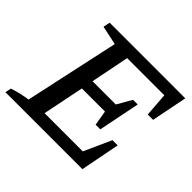

<svg xmlns="http://www.w3.org/2000/svg" viewBox="-171 -833 1016 1016"><g transform="rotate(45 337.5 -325.0)"><path d="M-16 0 -9 -34Q46 -52 98 -59L213 -589L106 -612L114 -650H680L640 -449H600L590 -583H312L269 -367H443L490 -449H525L478 -216H443L429 -300H256L209 -68H495L564 -221H603L560 0Z"/></g></svg>

Font: Piazzolla SC Medium
Style: Italic
Weight: 500
Italic angle: -11.3°
Designer: Juan Pablo del Peral
Foundry: Huerta Tipografica
Version: Version 1.330